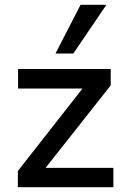

<svg xmlns="http://www.w3.org/2000/svg" viewBox="-20 -776 522 796"><path d="M54 0V-67L344 -437L345 -409H55V-490H439V-422L146 -51L145 -80H450V0ZM210 -554 314 -756H421L284 -554Z"/></svg>

Font: Nunito Sans 11pt SemiBold
Style: Regular
Weight: 600
Version: Version 3.101;gftools[0.9.27]